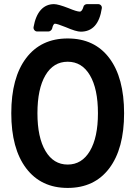

<svg xmlns="http://www.w3.org/2000/svg" viewBox="-20 -902 658 939"><path d="M35.2 -348.1Q35.2 -522 107.9 -617.9Q180.7 -713.9 311 -713.9Q442.4 -713.9 514.6 -617.9Q586.9 -522 586.9 -348.1Q586.9 -174.8 514.4 -78.9Q441.9 17.1 311 17.1Q180.7 17.1 107.9 -79.1Q35.2 -175.3 35.2 -348.1ZM163.1 -348.1Q163.1 -230 202.4 -163.6Q241.7 -97.2 311 -97.2Q380.4 -97.2 419.7 -163.6Q459 -230 459 -348.1Q459 -467.3 419.9 -533.7Q380.9 -600.1 311 -600.1Q241.2 -600.1 202.1 -533.7Q163.1 -467.3 163.1 -348.1ZM162.1 -748Q153.8 -748 148.4 -754.4Q143.1 -760.7 144 -769Q153.8 -824.7 179.4 -853.3Q205.1 -881.8 244.1 -881.8Q264.6 -881.8 315.9 -861.8Q355.5 -845.2 370.1 -845.2Q381.3 -845.2 388.2 -869.1Q388.7 -874 394 -877.9Q399.4 -881.8 404.8 -881.8H460Q468.3 -881.8 473.6 -876Q479 -870.1 478 -861.8Q460.9 -747.1 375 -747.1Q352.5 -747.1 301.8 -769Q259.3 -786.1 249 -786.1Q240.2 -786.1 234.9 -762.2Q233.4 -756.8 228 -752.4Q222.7 -748 216.8 -748Z"/></svg>

Font: Fragment Mono
Style: Bold
Weight: 700
Designer: Wei Huang based on Nimbus Sans by URW Studio, based on Helvetica by Max Miedinger.
Foundry: Wei Huang
Version: Version 1.011